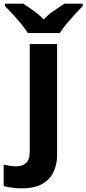

<svg xmlns="http://www.w3.org/2000/svg" viewBox="-84 -786 471 1046"><path d="M34.2 240.2Q6.3 240.2 -18.6 236.3Q-44.4 233.4 -64 228V110.8Q-37.1 116.2 -30.3 117.2Q-14.2 120.1 5.9 120.1Q35.6 120.1 56.6 103Q78.1 86.4 78.1 37.1V-545.9H227.1V59.1Q227.1 108.9 208 149.9Q189 190.9 146.5 215.8Q103.5 240.2 34.2 240.2ZM67.9 -606Q54.7 -627.4 31.2 -656.2Q-6.3 -699.7 -14.6 -709Q-38.1 -734.4 -57.1 -752.9V-766.1H42Q70.8 -748 97.7 -728.5Q127.9 -707.5 153.8 -680.2Q179.7 -707 210.9 -728.5Q244.6 -752 268.1 -766.1H366.7V-752.9Q356.9 -743.2 324.7 -709Q313.5 -697.3 278.3 -656.2Q254.9 -627.4 241.7 -606Z"/></svg>

Font: Droid Sans Thai
Style: Bold
Weight: 700
Designer: Steve Matteson
Foundry: Ascender Corporation
Version: Version 1.00